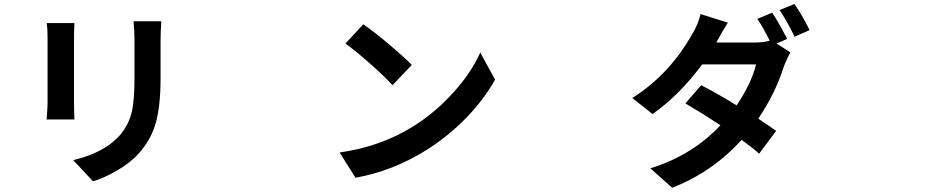

<svg xmlns="http://www.w3.org/2000/svg" viewBox="-20 -845 4540 936"><path d="M433.6 39.1 336.9 -64.5Q486.3 -99.6 561.5 -182.6Q606.4 -233.4 622.1 -297.9Q635.7 -354.5 635.7 -469.7V-647.5Q635.7 -697.3 630.9 -741.2H766.6Q762.7 -688.5 762.7 -647.5V-554.7V-461.9Q762.7 -318.4 735.4 -232.4Q711.9 -159.2 656.2 -96.7Q614.3 -49.8 546.9 -11.7Q492.2 20.5 433.6 39.1ZM207 -262.7Q207 -268.6 209 -285.2Q211.9 -326.2 211.9 -345.7V-661.1Q211.9 -705.1 208 -732.4H342.8Q340.8 -691.4 340.8 -661.1V-502.9V-344.7Q340.8 -305.7 342.8 -262.7Z M1712.9 21.5 1635.7 -101.6Q1833 -129.9 1987.3 -224.6Q2099.6 -293 2191.4 -395.5Q2276.4 -489.3 2321.3 -588.9L2357.4 -522.5L2393.6 -457Q2339.8 -360.4 2252.9 -270.5Q2162.1 -177.7 2053.7 -110.4Q1890.6 -9.8 1712.9 21.5ZM1893.6 -429.7Q1856.4 -470.7 1786.1 -533.2Q1712.9 -597.7 1664.1 -632.8L1751 -726.6Q1807.6 -687.5 1873 -631.8Q1950.2 -567.4 1987.3 -528.3Z M3256.8 70.3 3150.4 -24.4Q3353.5 -86.9 3492.2 -234.4Q3411.1 -288.1 3321.3 -340.8L3398.4 -429.7Q3483.4 -385.7 3571.3 -331.1Q3643.6 -440.4 3666 -531.2H3534.2H3403.3Q3292 -380.9 3161.1 -289.1L3062.5 -367.2Q3243.2 -481.4 3354.5 -678.7Q3382.8 -724.6 3395.5 -776.4L3528.3 -734.4Q3502.9 -695.3 3472.7 -638.7L3471.7 -637.7H3660.2Q3700.2 -637.7 3732.4 -646.5Q3697.3 -716.8 3671.9 -752.9L3744.1 -783.2Q3771.5 -744.1 3817.4 -655.3L3765.6 -632.8L3833 -589.8Q3816.4 -560.5 3801.8 -522.5Q3760.7 -391.6 3676.8 -266.6L3677.7 -265.6Q3741.2 -223.6 3763.7 -207L3680.7 -95.7Q3658.2 -117.2 3595.7 -163.1Q3451.2 -4.9 3256.8 70.3ZM3853.5 -666Q3844.7 -685.5 3819.3 -732.4Q3794.9 -775.4 3780.3 -795.9L3852.5 -825.2Q3888.7 -775.4 3926.8 -698.2Z"/></svg>

Font: Bpmf GenSeki Gothic B
Style: B
Weight: 700
Foundry: But Ko
Version: Version 1.320